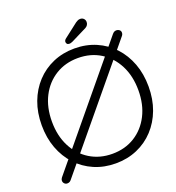

<svg xmlns="http://www.w3.org/2000/svg" viewBox="-155 -985 1036 1131"><g transform="rotate(-20 363.0 -419.5)"><path d="M73 23Q63 23 55.5 15.5Q48 8 48 -3Q48 -12 55 -21L627 -713Q634 -721 640 -723.5Q646 -726 653 -726Q663 -726 671 -719.5Q679 -713 679 -702Q679 -691 671 -682L102 6Q97 13 90.5 18Q84 23 73 23ZM718 -350Q718 -271 693.5 -205.5Q669 -140 624 -91.5Q579 -43 517.5 -16.5Q456 10 383 10Q310 10 248.5 -16.5Q187 -43 142 -91.5Q97 -140 72.5 -205.5Q48 -271 48 -350Q48 -429 72.5 -494.5Q97 -560 142 -608.5Q187 -657 248.5 -683.5Q310 -710 383 -710Q456 -710 517.5 -683.5Q579 -657 624 -608.5Q669 -560 693.5 -494.5Q718 -429 718 -350ZM654 -350Q654 -439 619.5 -506.5Q585 -574 524 -612Q463 -650 383 -650Q304 -650 242.5 -612Q181 -574 146.5 -506.5Q112 -439 112 -350Q112 -261 146.5 -193.5Q181 -126 242.5 -88Q304 -50 383 -50Q463 -50 524 -88Q585 -126 619.5 -193.5Q654 -261 654 -350ZM366 -746Q356 -746 351.5 -751.5Q347 -757 347 -764Q347 -769 349.5 -773.5Q352 -778 357 -782L446 -851Q452 -855 459 -858.5Q466 -862 475 -862Q488 -862 496.5 -853.5Q505 -845 505 -832Q505 -822 500 -814Q495 -806 486 -801L388 -752Q383 -750 377.5 -748Q372 -746 366 -746Z"/></g></svg>

Font: Quicksand Light
Style: Regular
Weight: 400
Version: Version 3.004